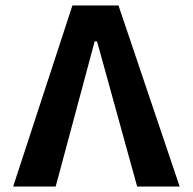

<svg xmlns="http://www.w3.org/2000/svg" viewBox="-20 -680 703 700"><path d="M244 -660H412L635 0H480L317 -590L404 -529H244L341 -588L183 0H28Z"/></svg>

Font: Cairo ExtraBold
Style: Regular
Weight: 800
Designer: Mohamed Gaber, Accademia di Belle Arti di Urbino
Foundry: Kief Type Foundry, Accademia di Belle Arti di Urbino
Version: Version 3.117